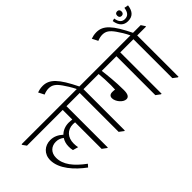

<svg xmlns="http://www.w3.org/2000/svg" viewBox="-125 -1393 1908 1908"><g transform="rotate(-45 829.0 -439.0)"><path d="M271 8 296 -20C181 -105 114 -188 114 -286C114 -357 161 -400 225 -400C256 -400 281 -391 308 -371C291 -345 281 -313 281 -276C281 -256 282 -242 287 -221L344 -205C340 -222 338 -241 338 -262C338 -346 388 -403 470 -403C480 -403 489 -402 497 -401V-28L543 6H550V-575H675V-582L647 -623H-33V-614L-5 -575H497V-440C484 -442 468 -444 450 -444C402 -444 358 -427 328 -396C289 -431 248 -451 198 -451C119 -451 56 -397 56 -309C56 -188 162 -72 271 8Z M781 6H789V-575H913V-582L886 -623H779C684 -817 620 -885 525 -885C493 -885 467 -878 447 -871L478 -810C500 -820 527 -826 548 -826C598 -826 629 -803 668 -748C691 -715 717 -675 743 -623H609V-615L637 -575H736V-28Z M1021 -202C1053 -202 1067 -230 1067 -285C1067 -400 1054 -510 1046 -575H1252V-28L1298 6H1306V-575H1430V-582L1403 -623H848V-614L876 -575H1002C1007 -525 1010 -464 1010 -410C1010 -392 1009 -367 1008 -350C998 -352 986 -353 972 -353C939 -353 925 -337 925 -311C925 -264 975 -202 1021 -202Z M1536 6H1544V-575H1668V-582L1641 -623H1364V-615L1392 -575H1491V-28Z M1573 -821C1591 -821 1603 -833 1603 -854C1603 -874 1592 -886 1573 -886C1553 -886 1542 -875 1542 -854C1542 -832 1554 -821 1573 -821ZM1500 -617H1536C1439 -817 1375 -885 1280 -885C1248 -885 1222 -878 1202 -871L1233 -810C1255 -820 1282 -826 1303 -826C1353 -826 1384 -803 1423 -748C1447 -714 1474 -672 1500 -617ZM1580 -739C1645 -739 1681 -774 1691 -851L1648 -859C1640 -801 1616 -776 1573 -776C1536 -776 1509 -799 1501 -856L1473 -848C1484 -773 1524 -739 1580 -739Z"/></g></svg>

Font: Noto Serif Devanagari Light
Style: Regular
Weight: 300
Designer: Universal Thirst, Indian Type Foundry and the Monotype Design Team
Foundry: Monotype Imaging Inc.
Version: Version 2.004